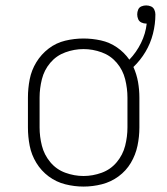

<svg xmlns="http://www.w3.org/2000/svg" viewBox="-20 -680 616 708"><path d="M288 8Q322 8 355.5 -0.5Q389 -9 417 -29.5Q445 -50 462.5 -79.5Q480 -109 487 -142.5Q494 -176 494 -210V-320Q494 -349 489 -377.5Q484 -406 472 -433Q498 -458 516.5 -489Q535 -520 544 -555.5Q553 -591 553 -627Q553 -636 549 -644.5Q545 -653 536.5 -656.5Q528 -660 519 -660Q510 -660 501.5 -656.5Q493 -653 489.5 -644.5Q486 -636 486 -627Q486 -618 489.5 -609.5Q493 -601 501.5 -597Q510 -593 519 -593H521Q517 -556 500 -521.5Q483 -487 457 -460Q438 -487 411 -505.5Q384 -524 352 -531Q320 -538 288 -538Q254 -538 220.5 -530Q187 -522 159.5 -501Q132 -480 114 -450.5Q96 -421 89.5 -387.5Q83 -354 83 -320V-210Q83 -176 89.5 -142.5Q96 -109 114 -79.5Q132 -50 159.5 -29.5Q187 -9 220.5 -0.5Q254 8 288 8ZM288 -31Q254 -31 221 -43Q188 -55 165.5 -82Q143 -109 134.5 -142.5Q126 -176 126 -210V-320Q126 -354 134.5 -388Q143 -422 165.5 -448.5Q188 -475 221 -487Q254 -499 288 -499Q322 -499 355 -487Q388 -475 410.5 -448.5Q433 -422 441.5 -388Q450 -354 450 -320V-210Q450 -176 441.5 -142.5Q433 -109 410.5 -82Q388 -55 355 -43Q322 -31 288 -31Z"/></svg>

Font: Iosevka Sparkle Extralight
Style: Regular
Weight: 200
Designer: Belleve Invis
Foundry: Belleve Invis
Version: Version 4.5.0; ttfautohint (v1.8.3)